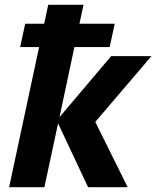

<svg xmlns="http://www.w3.org/2000/svg" viewBox="-20 -780 651 800"><path d="M18 0 143 -584H64L85 -681H164L181 -760H328L311 -681H458L437 -584H290L228 -292L443 -546H611L377 -272L512 0H347L222 -266L165 0Z"/></svg>

Font: Noto IKEA Latin
Style: Bold Italic
Weight: 700
Italic angle: -12°
Designer: Monotype Design Team
Foundry: Monotype Imaging Inc.
Version: Version 1.0